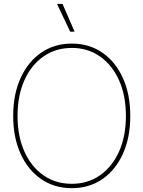

<svg xmlns="http://www.w3.org/2000/svg" viewBox="-20 -960 738 988"><path d="M349.6 8.3Q259.8 8.3 191.7 -38.6Q123.5 -85.4 85.7 -169.2Q47.9 -252.9 47.9 -363.3Q47.9 -474.6 85.9 -558.3Q124 -642.1 191.9 -689Q259.8 -735.8 349.6 -735.8Q439 -735.8 506.8 -689Q574.7 -642.1 612.5 -558.3Q650.4 -474.6 650.4 -363.3Q650.4 -252.4 612.5 -168.7Q574.7 -85 506.8 -38.3Q439 8.3 349.6 8.3ZM349.6 -14.2Q432.1 -14.2 494.9 -58.1Q557.6 -102.1 592.8 -180.7Q627.9 -259.3 627.9 -363.3Q627.9 -467.8 592.8 -546.4Q557.6 -625 494.9 -669.2Q432.1 -713.4 349.6 -713.4Q267.1 -713.4 204.1 -669.7Q141.1 -626 105.7 -547.4Q70.3 -468.8 70.3 -363.3Q70.3 -259.8 105.2 -181.2Q140.1 -102.5 203.1 -58.3Q266.1 -14.2 349.6 -14.2ZM341.3 -796.9 273.4 -939.9H301.8L363.8 -796.9Z"/></svg>

Font: Inter 28pt Thin
Style: Regular
Weight: 250
Designer: Rasmus Andersson
Foundry: rsms
Version: Version 4.001;git-66647c0bb